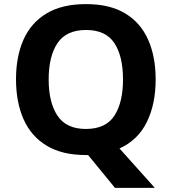

<svg xmlns="http://www.w3.org/2000/svg" viewBox="-20 -745 836 935"><path d="M738 -358Q738 -238 695 -150.5Q652 -63 562 -22L734 170H540L409 10H398Q282 10 206.5 -36Q131 -82 94.5 -165Q58 -248 58 -359Q58 -470 94.5 -552Q131 -634 206.5 -679.5Q282 -725 399 -725Q515 -725 590 -679.5Q665 -634 701.5 -551.5Q738 -469 738 -358ZM217 -358Q217 -246 260 -181.5Q303 -117 398 -117Q495 -117 537 -181.5Q579 -246 579 -358Q579 -471 537 -535Q495 -599 399 -599Q303 -599 260 -535Q217 -471 217 -358Z"/></svg>

Font: Noto Sans Vithkuqi
Style: Bold
Weight: 700
Version: Version 1.001; ttfautohint (v1.8.4.7-5d5b)